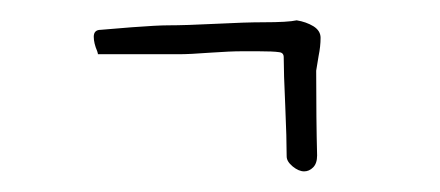

<svg xmlns="http://www.w3.org/2000/svg" viewBox="-20 -411 431 188"><path d="M292 -356.4Q293.9 -365.7 293.9 -374Q293.9 -380.9 286.9 -385.3Q279.8 -389.6 270.5 -391.1Q262.2 -389.2 237.8 -389.2Q220.7 -389.2 191.4 -387.7Q161.6 -386.2 144.5 -386.2Q134.3 -386.2 108.9 -384.3L78.6 -381.8Q71.8 -381.8 71.8 -375Q71.8 -368.7 75.2 -360.8Q76.2 -357.9 75.7 -357.9H154.8Q166 -357.9 185.5 -359.4Q205.6 -360.8 216.8 -360.8H232.9Q247.6 -360.8 253.4 -359.9Q257.8 -359.4 257.8 -355Q257.8 -339.8 259.3 -307.6Q260.7 -275.4 260.7 -257.8Q260.7 -252.9 266.6 -248Q272.5 -243.2 277.8 -243.2Q282.7 -243.2 286.6 -247.1Q290.5 -251 290.5 -258.8Q289.6 -293 289.6 -341.8Z"/></svg>

Font: Amatica SC
Style: Regular
Weight: 400
Version: Version 2.000